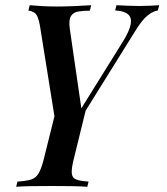

<svg xmlns="http://www.w3.org/2000/svg" viewBox="-20 -536 640 737"><path d="M316 -141 263 75Q254 111 255.5 129Q257 147 272.5 153Q288 159 320 161L315 181Q292 179 254.5 178.5Q217 178 180 178Q138 178 101.5 178.5Q65 179 42 181L47 161Q81 159 99.5 153Q118 147 128.5 129Q139 111 148 75L199 -130L261 -61ZM591 -516 586 -496Q567 -493 546.5 -476.5Q526 -460 501 -420L237 4Q229 4 221 4Q213 4 204 4L133 -439Q126 -478 113 -486.5Q100 -495 89 -495L94 -516Q117 -514 142.5 -512.5Q168 -511 199 -511Q230 -511 264.5 -512.5Q299 -514 330 -516L325 -495Q301 -495 281.5 -492Q262 -489 252.5 -474.5Q243 -460 248 -425L293 -115L284 -107L454 -380Q478 -420 482 -444.5Q486 -469 471 -481.5Q456 -494 422 -496L427 -516Q452 -515 472 -514Q492 -513 514 -513Q536 -513 556 -514Q576 -515 591 -516Z"/></svg>

Font: Playfair Display Medium
Style: Italic
Weight: 500
Italic angle: -14°
Designer: Claus Eggers Sørensen
Foundry: Claus Eggers Sørensen
Version: Version 1.203